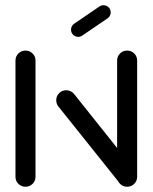

<svg xmlns="http://www.w3.org/2000/svg" viewBox="-20 -711 581 731"><path d="M77 0Q61.1 0 50 -11.1Q38.9 -22.2 38.9 -38.1V-480.4Q38.9 -496.3 50 -507.4Q61.1 -518.5 77 -518.5Q93 -518.5 104.1 -507.4Q115.2 -496.3 115.2 -480.4V-38.1Q115.2 -22.2 104.1 -11.1Q93 0 77 0ZM194.1 -329.3Q194.1 -345.2 205.2 -356.3Q216.3 -367.4 232.2 -367.4Q241.1 -367.4 249.1 -363.5Q257 -359.6 262.2 -353L496.3 -59.3L437 -11.9L202.2 -305.6Q194.1 -315.6 194.1 -329.3ZM464.1 0Q448.1 0 437 -11.1Q425.9 -22.2 425.9 -38.1V-480.4Q425.9 -496.3 437 -507.4Q448.1 -518.5 464.1 -518.5Q480 -518.5 491.1 -507.4Q502.2 -496.3 502.2 -480.4V-38.1Q502.2 -22.2 491.1 -11.1Q480 0 464.1 0ZM277.8 -570.7Q266.3 -570.7 258.3 -578.7Q250.4 -586.7 250.4 -598.1Q250.4 -605.2 253.5 -610.9Q256.7 -616.7 261.9 -620.4L358.5 -686.3Q365.9 -691.1 374.1 -691.1Q385.6 -691.1 393.5 -683.1Q401.5 -675.2 401.5 -663.7Q401.5 -656.7 398.3 -650.9Q395.2 -645.2 390 -641.5L293.3 -575.6Q286.3 -570.7 277.8 -570.7Z"/></svg>

Font: 26F Galaxy Sans
Style: Bold
Weight: 700
Designer: C₂₉H₂₅N₃O₅
Version: Version 1.100